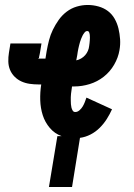

<svg xmlns="http://www.w3.org/2000/svg" viewBox="-20 -548 540 773"><path d="M177 205 211 0H228Q200 -10 180.5 -33Q161 -56 152 -84.5Q143 -113 142 -144.5Q141 -176 146 -208H135Q117 -208 99.5 -210.5Q82 -213 66.5 -220Q51 -227 39 -239Q27 -251 20.5 -266.5Q14 -282 13.5 -300Q13 -318 16 -336L22 -373H147L141 -336Q140 -332 139.5 -328.5Q139 -325 138 -322Q138 -320 137.5 -319Q137 -318 137 -316Q137 -316 137 -315.5Q137 -315 137 -315Q137 -314 135.5 -314Q134 -314 134 -313Q134 -313 134.5 -312.5Q135 -312 135 -312H163L168 -343Q172 -365 177.5 -386.5Q183 -408 193 -428.5Q203 -449 216.5 -468Q230 -487 248.5 -501Q267 -515 289 -521.5Q311 -528 333 -528Q355 -528 376.5 -522Q398 -516 414.5 -503.5Q431 -491 441.5 -472.5Q452 -454 457 -433Q462 -412 463.5 -390Q465 -368 461 -346Q456 -316 439.5 -287.5Q423 -259 397.5 -239Q372 -219 341 -209.5Q310 -200 280 -200Q278 -200 275 -200Q272 -200 270 -200Q269 -193 268 -185.5Q267 -178 266 -171Q265 -164 265 -157Q265 -150 265 -143Q265 -136 265.5 -129Q266 -122 267.5 -115.5Q269 -109 272.5 -103Q276 -97 283 -97Q292 -97 300 -104Q308 -111 313 -119.5Q318 -128 321.5 -137Q325 -146 328 -155L431 -108Q422 -88 410 -69Q398 -50 381.5 -33.5Q365 -17 344.5 -6.5Q324 4 302 7L270 205ZM287 -305Q297 -307 306.5 -312.5Q316 -318 323 -326Q330 -334 334 -343.5Q338 -353 339 -363Q340 -369 340.5 -374.5Q341 -380 341.5 -385.5Q342 -391 342 -396.5Q342 -402 341.5 -407Q341 -412 339 -417.5Q337 -423 331 -423Q325 -423 320 -416.5Q315 -410 312 -404Q309 -398 306.5 -391.5Q304 -385 302 -378.5Q300 -372 298.5 -365.5Q297 -359 295.5 -352.5Q294 -346 293 -339.5Q292 -333 291 -326Z"/></svg>

Font: Iosevka SS04 Extrabold
Style: Italic
Weight: 800
Italic angle: -9°
Monospace: yes
Designer: Belleve Invis
Foundry: Belleve Invis
Version: Version 19.0.0; ttfautohint (v1.8.4)